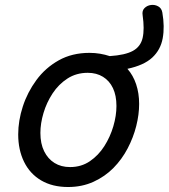

<svg xmlns="http://www.w3.org/2000/svg" viewBox="-20 -731 676 770"><path d="M253 19Q190 19 145 -7.5Q100 -34 76.5 -82Q53 -130 53 -192Q53 -247 71.5 -304Q90 -361 126 -410Q162 -459 215.5 -489Q269 -519 339 -519Q361 -519 381.5 -515.5Q402 -512 420 -506Q482 -510 513 -527Q544 -544 552 -579Q560 -614 552 -670Q549 -688 559.5 -698.5Q570 -709 585.5 -711Q601 -713 614.5 -705.5Q628 -698 631 -681Q641 -624 632.5 -577.5Q624 -531 590.5 -500Q557 -469 491 -455Q514 -429 526 -393Q538 -357 538 -314Q538 -272 526.5 -226Q515 -180 492 -136Q469 -92 435 -57.5Q401 -23 355 -2Q309 19 253 19ZM261 -61Q306 -61 340.5 -84.5Q375 -108 398.5 -145Q422 -182 434.5 -224.5Q447 -267 447 -306Q447 -348 433 -377.5Q419 -407 393 -423Q367 -439 332 -439Q286 -439 250.5 -416Q215 -393 191 -356.5Q167 -320 154.5 -278Q142 -236 142 -198Q142 -155 157 -124.5Q172 -94 198.5 -77.5Q225 -61 261 -61Z"/></svg>

Font: Playwrite DE SAS
Style: Regular
Weight: 400
Designer: Veronika Burian, José Scaglione
Foundry: TypeTogether
Version: Version 1.002